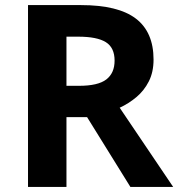

<svg xmlns="http://www.w3.org/2000/svg" viewBox="-20 -734 700 754"><path d="M298 -714Q444 -714 513.5 -661Q583 -608 583 -500Q583 -451 564.5 -414.5Q546 -378 515.5 -352.5Q485 -327 450 -311L660 0H492L322 -274H241V0H90V-714ZM287 -590H241V-397H290Q365 -397 397.5 -422Q430 -447 430 -496Q430 -547 395.5 -568.5Q361 -590 287 -590Z"/></svg>

Font: Noto Sans Adlam Unjoined
Style: Regular
Weight: 400
Designer: Mark Jamra, Neil Patel
Foundry: JamraPatel LLC
Version: Version 3.001